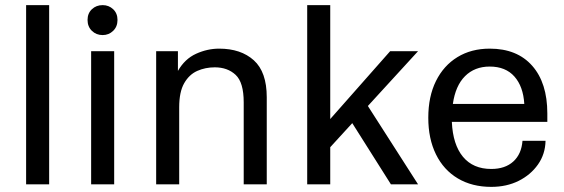

<svg xmlns="http://www.w3.org/2000/svg" viewBox="-20 -720 2204 750"><path d="M82 0V-700H172V0Z M336 0V-520H426V0ZM381 -583Q356 -583 339 -599.5Q322 -616 322 -642Q322 -668 339 -684Q356 -700 381 -700Q405 -700 422 -684Q439 -668 439 -642Q439 -616 422 -599.5Q405 -583 381 -583Z M590 0V-520H675V-443Q702 -490 746 -510Q790 -530 836 -530Q921 -530 971.5 -484.5Q1022 -439 1022 -340V0H932V-320Q932 -398 900.5 -427.5Q869 -457 819 -457Q782 -457 750.5 -443Q719 -429 699.5 -395Q680 -361 680 -301V0Z M1180 0V-700H1270V-255L1504 -520H1613L1417 -306L1613 0H1507L1356 -239L1270 -145V0Z M1899 10Q1824 10 1768.5 -23Q1713 -56 1683 -117Q1653 -178 1653 -260Q1653 -343 1683 -403.5Q1713 -464 1767 -497Q1821 -530 1893 -530Q2000 -530 2059 -463Q2118 -396 2118 -277V-244H1745Q1749 -155 1788.5 -107.5Q1828 -60 1899 -60Q1953 -60 1985 -89Q2017 -118 2021 -170H2111Q2110 -118 2081.5 -77.5Q2053 -37 2006 -13.5Q1959 10 1899 10ZM1893 -460Q1834 -460 1796.5 -422.5Q1759 -385 1749 -314H2028Q2024 -382 1989.5 -421Q1955 -460 1893 -460Z"/></svg>

Font: Hedvig Letters Sans
Style: Regular
Weight: 400
Designer: Alexander Örn & Tor Weibull
Foundry: Kanon Foundry
Version: Version 1.000; ttfautohint (v1.8.4.7-5d5b)